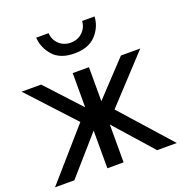

<svg xmlns="http://www.w3.org/2000/svg" viewBox="-139 -901 965 1020"><g transform="rotate(-20 343.0 -390.5)"><path d="M176.8 -781.2H247.1Q249 -744.1 275.4 -718.8Q301.8 -693.4 340.8 -693.4Q381.8 -693.4 408.2 -719.2Q434.6 -745.1 436.5 -781.2H506.8Q503.9 -722.7 462.4 -677.7Q420.9 -632.8 340.8 -632.8Q260.7 -632.8 220.7 -677.7Q180.7 -722.7 176.8 -781.2ZM-1 0 244.1 -280.3 5.9 -538.1H116.2L294.9 -344.7V-538.1H386.7V-345.7L567.4 -538.1H676.8L437.5 -280.3L687.5 0H576.2L386.7 -213.9V0H294.9V-212.9L108.4 0Z"/></g></svg>

Font: Gothic A1 Medium
Style: Regular
Weight: 500
Designer: HanYang I&C Co.,Ltd.
Foundry: HanYang I&C Co.,Ltd.
Version: Version 2.50